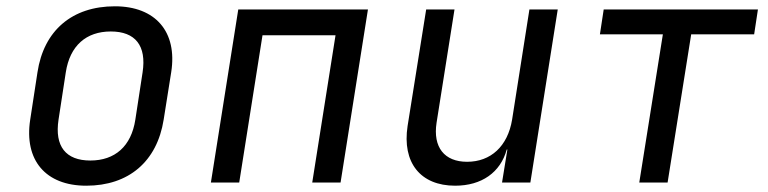

<svg xmlns="http://www.w3.org/2000/svg" viewBox="-20 -580 2440 610"><path d="M254 10C389 10 479 -67 500 -200L524 -351C544 -479 474 -560 345 -560C209 -560 119 -483 99 -350L76 -200C56 -71 125 10 254 10ZM267 -70C189 -70 153 -115 166 -200L189 -350C202 -435 254 -480 332 -480C410 -480 446 -435 433 -350L410 -200C397 -115 345 -70 267 -70Z M650 0H740L814 -468H1046L972 0H1062L1149 -550H737Z M1426 10C1510 10 1570 -32 1590 -105H1592L1575 0H1665L1752 -550H1662L1607 -200C1593 -115 1539 -66 1464 -66C1392 -66 1355 -112 1367 -190L1424 -550H1334L1275 -180C1257 -63 1316 10 1426 10Z M2011 0H2101L2176 -471H2376L2388 -550H1898L1886 -471H2086Z"/></svg>

Font: JetBrains Mono
Style: Italic
Weight: 400
Italic angle: -9°
Monospace: yes
Designer: Philipp Nurullin, Konstantin Bulenkov
Foundry: JetBrains
Version: Version 2.305